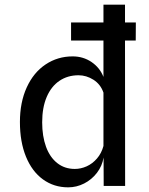

<svg xmlns="http://www.w3.org/2000/svg" viewBox="-20 -798 640 824"><path d="M563 -701.5 562.5 -624H516.5L517 0H425L424.5 -122Q418.5 -85.5 396 -56.2Q373.5 -27 341 -10.5Q308.5 6 272.5 6Q211.5 6 164.5 -28Q117.5 -62 91.5 -125.5Q65.5 -189 65.5 -274.5Q65.5 -359 94.8 -423Q124 -487 175.8 -521.5Q227.5 -556 292 -556Q337 -556 372.8 -531.8Q408.5 -507.5 424 -468V-624H285V-701.5H424V-778H516.5V-701.5ZM424 -171.5V-400.5Q411.5 -436.5 381 -455.8Q350.5 -475 317 -475Q270.5 -475 235.2 -451.2Q200 -427.5 180.5 -382Q161 -336.5 161 -273Q161 -213.5 177.5 -168.2Q194 -123 225.8 -98Q257.5 -73 301 -73Q327 -73 352 -84.2Q377 -95.5 396.2 -117.8Q415.5 -140 424 -171.5Z"/></svg>

Font: SplineSansMono30
Style: Regular
Weight: 400
Designer: Eben Sorkin, Mirko Velimirovic
Foundry: Sorkin Type
Version: Version 1.000